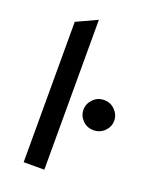

<svg xmlns="http://www.w3.org/2000/svg" viewBox="-137 -796 682 869"><g transform="rotate(20 204.0 -361.0)"><path d="M86.5 0V-676L186 -722V0ZM333 -244Q302 -244 280.8 -265.5Q259.5 -287 259.5 -316Q259.5 -345 280.8 -367Q302 -389 333 -389Q364.5 -389 386 -367Q407.5 -345 407.5 -316Q407.5 -287 386 -265.5Q364.5 -244 333 -244Z"/></g></svg>

Font: Overpass Medium
Style: Regular
Weight: 500
Designer: Delve Withrington, Dave Bailey, Thomas Jockin
Foundry: Delve Fonts LLC
Version: Version 4.000